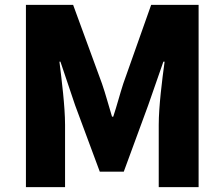

<svg xmlns="http://www.w3.org/2000/svg" viewBox="-20 -765 917 785"><path d="M86 0H246V-255C246 -329 232 -440 223 -513H227L287 -335L388 -63H486L586 -335L648 -513H653C643 -440 629 -329 629 -255V0H792V-745H598L484 -423C470 -380 458 -333 443 -288H438C424 -333 412 -380 397 -423L279 -745H86Z"/></svg>

Font: Noto Sans HK Black
Style: Regular
Weight: 900
Designer: Ryoko NISHIZUKA 西塚涼子 (kana, bopomofo & ideographs); Paul D. Hunt (Latin, Greek & Cyrillic); Sandoll Communications 산돌커뮤니
Foundry: Adobe
Version: Version 2.004;hotconv 1.0.118;makeotfexe 2.5.65603